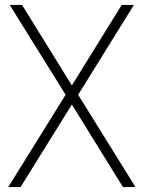

<svg xmlns="http://www.w3.org/2000/svg" viewBox="-20 -760 584 780"><path d="M13.5 0 246.5 -375 19.5 -740H69.5L272 -413L474.5 -740H524L297.5 -375L530.5 0H479.5L272 -335.5L63.5 0Z"/></svg>

Font: Encode Sans Condensed ExtraLight
Style: Regular
Weight: 200
Width: 3
Designer: Multiple Designers
Foundry: Impallari Type
Version: Version 3.000; ttfautohint (v1.8.3) -l 8 -r 50 -G 200 -x 14 